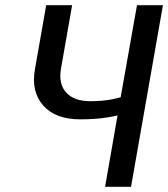

<svg xmlns="http://www.w3.org/2000/svg" viewBox="-20 -720 648 740"><path d="M385 0 433 -275Q426 -273 411 -270.5Q396 -268 391 -267Q344 -260 290 -260Q193 -260 146 -314Q99 -368 115 -455L158 -700H258L215 -455Q205 -397 235 -363.5Q265 -330 328 -330Q374 -330 411 -337L445 -345L508 -700H608L485 0Z"/></svg>

Font: Scada
Style: Italic
Weight: 400
Italic angle: -10°
Designer: Jovanny Lemonad
Foundry: Jovanny Lemonad
Version: Version 4.100;PS 004.100;hotconv 1.0.88;makeotf.lib2.5.64775